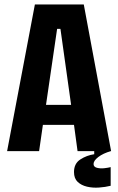

<svg xmlns="http://www.w3.org/2000/svg" viewBox="-20 -680 532 864"><path d="M12 0 137 -660H357L480 0H329L313 -118H173L156 0ZM237 -550 187 -208H300L252 -550ZM478 156Q454 162 425.5 164Q397 166 371.5 160Q346 154 329.5 138.5Q313 123 313 94Q313 56 341.5 37.5Q370 19 404 14V-6H479V0Q444 10 422.5 26.5Q401 43 401 58Q401 71 416 75Q431 79 449 77Q467 75 478 72Z"/></svg>

Font: Bricolage Grotesque 12pt Condensed Bricolage Grotesque 10pt Condensed Regular
Style: Bold
Weight: 700
Width: 3
Designer: Mathieu Triay
Foundry: Atelier Triay
Version: Version 1.001; ttfautohint (v1.8.4.7-5d5b);gftools[0.9.33.de